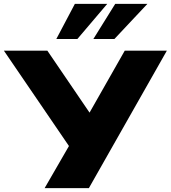

<svg xmlns="http://www.w3.org/2000/svg" viewBox="-43 -965 876 985"><path d="M186 0 327 -244V-192L-23 -705H200L424 -376H410L597 -705H813L413 0ZM246 -765 341 -945H507L354 -765ZM436 -765 548 -945H713L544 -765Z"/></svg>

Font: Nunito Sans 7pt SemiExpanded Black
Style: Regular
Weight: 900
Width: 6
Designer: Vernon Adams
Foundry: Vernon Adams
Version: Version 3.101;gftools[0.9.27]